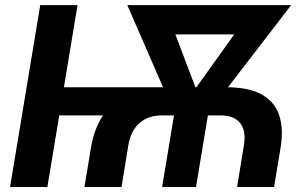

<svg xmlns="http://www.w3.org/2000/svg" viewBox="-20 -748 1224 768"><path d="M317.9 0 343.8 -157.1Q356 -231.8 391.6 -285.9Q427.1 -340 488.7 -369.5Q550.3 -399 640.9 -399H885.3Q976.3 -399 1028.2 -369.2Q1080.1 -339.5 1097.3 -285.3Q1114.6 -231.1 1102.3 -157.1L1076.3 0H928.3L955.5 -166Q965.2 -224.7 940.8 -255.5Q916.5 -286.3 862.4 -286.3H626.7Q572.6 -286.3 537.7 -255.5Q502.9 -224.7 493.2 -166L466 0ZM20.3 0 140.9 -727.5H290.1L169.5 0ZM187.9 -286.3 206.4 -399H663.6L645.1 -286.3ZM628.5 0 684.9 -340.3H820.5L764.1 0ZM686.4 -274.5 489.2 -727.5H637.1L781 -348L758.4 -274.5ZM723.7 -274.5 731.6 -351.4 1000.6 -727.5H1144.6L796.2 -274.5ZM577.7 -610.5 597.3 -727.5H1035.7L1016.2 -610.5Z"/></svg>

Font: Inter Variable
Style: Italic
Weight: 400
Italic angle: -9.39999°
Designer: Rasmus Andersson
Foundry: rsms
Version: Version 4.001;git-9221beed3